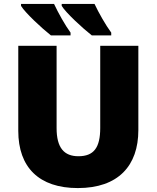

<svg xmlns="http://www.w3.org/2000/svg" viewBox="-20 -947 797 977"><path d="M461 -927H294V-917C315 -882 402 -802 447 -767H546V-781C518 -819 482 -882 461 -927ZM255 -927H87V-917C108 -882 194 -802 239 -767H339V-781C311 -819 276 -882 255 -927ZM684 -714H490V-296C490 -195 457 -152 379 -152C306 -152 268 -195 268 -295V-714H73V-281C73 -95 179 10 376 10C582 10 684 -104 684 -285Z"/></svg>

Font: Noto Sans UI Black
Style: Regular
Weight: 900
Designer: Monotype Design Team
Foundry: Monotype Imaging Inc.
Version: Version 1.901